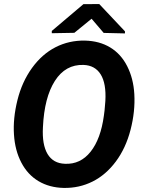

<svg xmlns="http://www.w3.org/2000/svg" viewBox="-20 -922 715 952"><path d="M295.9 9.8Q225.1 8.3 171.1 -23.7Q117.2 -55.7 85.7 -116Q54.2 -176.3 49.3 -254.4Q43.9 -334.5 66.4 -425.3Q88.9 -516.1 138.7 -585Q188.5 -653.8 255.6 -688Q322.8 -722.2 400.9 -720.7Q472.7 -719.2 526.4 -686.8Q580.1 -654.3 610.8 -593.5Q641.6 -532.7 646 -455.6Q650.9 -369.6 627.4 -278.8Q604 -188 554.7 -121.6Q505.4 -55.2 439.2 -22Q373 11.2 295.9 9.8ZM498.5 -375 502.4 -421.4Q507.3 -508.3 479.2 -553.2Q451.2 -598.1 394 -600.1Q304.7 -603 252.2 -521Q199.7 -439 192.9 -291.5Q188 -205.1 215.8 -158.4Q243.7 -111.8 302.2 -109.9Q378.9 -106.4 429.2 -169.7Q479.5 -232.9 495.1 -348.6ZM599.6 -766.6V-756.3L494.1 -758.8L434.1 -829.1L348.6 -759.3L236.8 -757.3V-768.6L393.6 -901.4L472.2 -901.9Z"/></svg>

Font: RobotoDraft
Style: Bold Italic
Weight: 700
Italic angle: -12°
Version: Version 2.001150; 2014